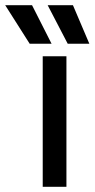

<svg xmlns="http://www.w3.org/2000/svg" viewBox="-81 -717 363 737"><path d="M174 0H83V-501H174ZM33 -549 -61 -697H42L117 -549ZM179 -549 102 -697H199L262 -549Z"/></svg>

Font: Rilu
Style: Bold
Weight: 500
Designer: Alí Sinisterra
Foundry: Alí Sinisterra
Version: ""